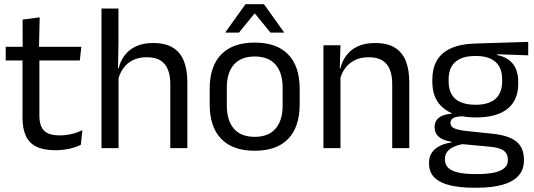

<svg xmlns="http://www.w3.org/2000/svg" viewBox="-20 -703 2534 911"><path d="M243.4 9.8Q187 9.8 152.6 -7.2Q118.2 -24.2 102.5 -58.6Q86.8 -93 86.8 -144.6V-452.3H166.9V-153.9Q166.9 -105.9 188.9 -83.3Q210.9 -60.7 263.1 -60.7Q292.5 -60.7 319.8 -67.1Q347.1 -73.5 370.8 -85.5L363.6 -16.1Q339.8 -3.9 308.4 3Q276.9 9.8 243.4 9.8ZM7.1 -416.2V-480.8H365.9L358.7 -416.2ZM87.6 -473.1 87.2 -610.1 168.3 -620.7 164.9 -473.1Z M788 0V-303.7Q788 -343 777.2 -371.5Q766.5 -399.9 742.2 -415.7Q717.8 -431.4 676.1 -431.4Q637.5 -431.4 609.4 -417Q581.4 -402.5 564.1 -377.8Q546.8 -353.1 539.8 -321.6L522.1 -378.9H542.9Q550.6 -412.1 570.6 -439.3Q590.6 -466.5 624.3 -482.7Q658 -498.9 706.5 -498.9Q764.7 -498.9 800.2 -477.1Q835.8 -455.2 852.3 -413.8Q868.9 -372.3 868.9 -312.6V0ZM461.6 0V-662.5H542.1V-503.7L539.7 -363.3L542.5 -357.1V0Z M1188.6 12.3Q1083.7 12.3 1029.3 -44.5Q974.9 -101.2 974.9 -207.7V-281.9Q974.9 -388 1029.4 -444.5Q1083.8 -500.9 1188.6 -500.9Q1293.4 -500.9 1347.6 -444.5Q1401.9 -388 1401.9 -281.9V-207.7Q1401.9 -101.2 1347.6 -44.5Q1293.4 12.3 1188.6 12.3ZM1188.6 -53.7Q1253.3 -53.7 1287.1 -92.2Q1321 -130.7 1321 -203V-286.6Q1321 -358.5 1287.2 -396.7Q1253.4 -435 1188.6 -435Q1123.8 -435 1090 -396.7Q1056.2 -358.5 1056.2 -286.6V-203Q1056.2 -130.7 1090 -92.2Q1123.8 -53.7 1188.6 -53.7ZM1144.7 -683.1H1232.5L1327.8 -549.7V-548.4H1263.2L1190.5 -637.7H1186.7L1114 -548.4H1049.4V-549.7Z M1841 0V-303.7Q1841 -343 1830.2 -371.5Q1819.5 -399.9 1795.2 -415.7Q1770.8 -431.4 1729.1 -431.4Q1690.6 -431.4 1662.3 -417Q1634 -402.5 1616.5 -377.8Q1599 -353 1592 -321.5L1577.5 -378.9H1595.2Q1602.8 -412.1 1622.8 -439.3Q1642.8 -466.5 1676.6 -482.7Q1710.4 -498.9 1759.5 -498.9Q1817.7 -498.9 1853.2 -477.1Q1888.8 -455.2 1905.3 -413.8Q1921.9 -372.3 1921.9 -312.6V0ZM1514.6 0V-488.2H1595.5L1591.9 -371.1L1595.5 -366.3V0Z M2237.7 -145.8Q2138 -145.8 2084.6 -189.3Q2031.3 -232.8 2031.3 -314.2V-326.3Q2031.3 -376.9 2052 -414.4Q2072.8 -451.9 2118.3 -473.2Q2163.9 -494.5 2237.6 -496.6L2486.3 -504.3V-440.5L2339.3 -445.6L2339.2 -441.8Q2373.7 -434.8 2395.5 -417.8Q2417.4 -400.9 2428.1 -375.3Q2438.8 -349.8 2438.8 -315.9V-305.2Q2438.8 -227.3 2387.9 -186.6Q2336.9 -145.8 2237.7 -145.8ZM2234.1 122.9H2245.7Q2290.7 122.9 2322.8 116.3Q2354.8 109.7 2372.3 95.1Q2389.8 80.6 2389.8 56.3V54.7Q2389.8 26.5 2369.7 11.7Q2349.6 -3.1 2300.7 -7.3L2162.6 -20.1L2185.4 -21Q2157.5 -16.8 2136.2 -7.9Q2115 0.9 2103 15.6Q2091 30.3 2091 52.4V53.5Q2091 79.2 2108.4 94.6Q2125.8 109.9 2157.9 116.4Q2190.1 122.9 2234.1 122.9ZM2229.4 187.7Q2163.7 187.7 2115.7 176.4Q2067.8 165 2041.7 139.7Q2015.6 114.4 2015.6 72.2V70.2Q2015.6 40.2 2029.8 20.1Q2044 0.1 2068.4 -11.5Q2092.7 -23.2 2122.4 -27L2122.1 -30.2Q2081 -37.1 2061.6 -54.2Q2042.1 -71.3 2042.1 -99V-99.5Q2042.1 -118.3 2050.7 -131.8Q2059.3 -145.3 2077.2 -153.3Q2095.1 -161.3 2122.5 -163.3V-173.3L2215.3 -150L2177.6 -151.2Q2143.4 -150.7 2130.4 -142.7Q2117.3 -134.8 2117.3 -119.7V-119.2Q2117.3 -102.4 2135.8 -93.9Q2154.3 -85.4 2199.1 -80.7L2317.3 -68.4Q2395 -60.3 2430.5 -31.1Q2466 -1.9 2466 55.2V57.6Q2466 103.2 2439 132Q2412.1 160.8 2362.4 174.2Q2312.8 187.7 2244.1 187.7ZM2236.6 -205.9Q2278.3 -205.9 2306.2 -218.3Q2334.2 -230.7 2348.4 -255.4Q2362.6 -280.1 2362.6 -315.8V-328Q2362.6 -363.2 2348.7 -387.5Q2334.8 -411.9 2307.4 -424.6Q2280 -437.4 2238.6 -437.4H2235.6Q2190.5 -437.4 2162.4 -423.7Q2134.2 -410 2121.4 -385.3Q2108.7 -360.6 2108.7 -327.4V-316.1Q2108.7 -280.2 2122.8 -255.5Q2136.9 -230.8 2165.4 -218.3Q2193.8 -205.9 2236.6 -205.9Z"/></svg>

Font: Anek Latin Medium
Style: Regular
Weight: 500
Designer: Yesha Goshar
Foundry: Ek Type
Version: Version 1.003